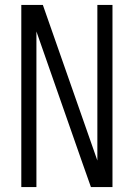

<svg xmlns="http://www.w3.org/2000/svg" viewBox="-20 -755 540 775"><path d="M66 0V-735H153L373 -107V-735H434V0H347L312 -99L127 -628V0Z"/></svg>

Font: Iosevka SS04 Light
Style: Regular
Weight: 300
Monospace: yes
Designer: Belleve Invis
Foundry: Belleve Invis
Version: Version 19.0.0; ttfautohint (v1.8.4)